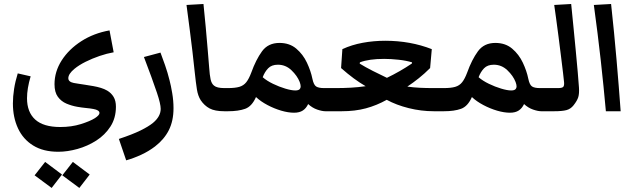

<svg xmlns="http://www.w3.org/2000/svg" viewBox="-20 -551 3157 951"><path d="M373 379.9 288.6 317.4 340.8 251 424.3 313.5ZM235.8 379.9 151.4 317.4 203.6 251 287.1 313.5ZM268.6 200.7Q194.3 200.7 144.3 169.7Q94.2 138.7 69.1 84.5Q43.9 30.3 43.9 -38.6Q43.9 -72.8 49.8 -110.6Q55.7 -148.4 67.9 -187.5L131.8 -172.9Q113.8 -112.3 113.8 -64.5Q113.8 4.4 154.5 41.3Q195.3 78.1 278.3 78.1Q334.5 78.1 380.4 63.7Q426.3 49.3 450.2 34.2Q472.7 19.5 472.7 8.8Q472.7 -5.9 442.4 -11.2Q426.8 -14.2 405.8 -16.1Q384.8 -18.1 362.8 -22Q335 -26.9 309.1 -37.8Q283.2 -48.8 266.6 -71.5Q250 -94.2 250 -133.8Q250 -196.3 285.6 -252Q321.3 -307.6 383.1 -347.2Q444.8 -386.7 522.5 -400.4L543 -292Q509.3 -286.1 472.9 -273.7Q436.5 -261.2 403.8 -244.9Q371.1 -228.5 349.1 -210.4Q318.4 -185.1 318.4 -163.6Q318.4 -145.5 345.2 -140.1Q358.9 -137.7 370.1 -136Q381.3 -134.3 397.7 -131.8Q414.1 -129.4 442.4 -124.5Q461.9 -121.1 479.5 -115.7Q497.1 -110.4 511.2 -102.1Q531.2 -90.3 542.7 -71Q554.2 -51.8 554.2 -22.5Q554.2 33.7 527.1 75.7Q500 117.7 456.8 145.3Q413.6 172.9 363.8 186.8Q314 200.7 268.6 200.7Z M605 243.2 568.8 137.2Q635.3 115.2 675.5 95.5Q715.8 75.7 737.8 57.6Q775.9 25.9 775.9 -11.7Q775.9 -36.6 757.3 -91.8Q746.1 -125.5 729 -172.1Q711.9 -218.8 692.9 -268.6L774.9 -290.5Q784.7 -265.1 797.6 -228Q810.5 -190.9 819.8 -153.3Q826.7 -127.4 833 -89.8Q839.4 -52.2 839.4 -15.1Q839.4 47.9 816.2 93.8Q793 139.6 748 174.3Q716.8 198.2 679.2 215.6Q641.6 232.9 605 243.2Z M1091.3 0Q1044.4 0 1018.3 -13.9Q992.2 -27.8 974.1 -54.7Q960.4 -76.2 955.3 -108.2Q950.2 -140.1 944.3 -195.8Q939 -247.6 933.1 -296.6Q927.2 -345.7 920.2 -400.9Q913.1 -456.1 903.8 -526.4L987.8 -531.2Q993.7 -477.5 999 -416.7Q1004.4 -356 1009 -302.2Q1013.7 -248.5 1016.1 -215.8Q1018.6 -178.7 1023.2 -157.7Q1027.8 -136.7 1040 -127Q1054.2 -114.7 1091.3 -114.7Q1110.8 -114.7 1119.4 -101.8Q1127.9 -88.9 1127.9 -56.2Q1127.9 -26.4 1118.7 -13.2Q1109.4 0 1091.3 0Z M1442.4 -103Q1457.5 -103 1463.4 -108.6Q1469.2 -114.3 1469.2 -123.5Q1469.2 -131.8 1464.4 -145Q1452.6 -175.3 1423.8 -202.9Q1395 -230.5 1356.4 -230.5Q1325.2 -230.5 1308.1 -212.6Q1291 -194.8 1281.2 -168.5Q1301.3 -150.9 1332 -136Q1362.8 -121.1 1393.1 -112.1Q1423.3 -103 1442.4 -103ZM1091.3 0Q1073.2 0 1064 -13.2Q1054.7 -26.4 1054.7 -56.2Q1054.7 -88.9 1063.2 -101.8Q1071.8 -114.7 1091.3 -114.7H1109.4Q1144 -114.7 1165.3 -120.8Q1186.5 -127 1199.7 -143.6Q1212.9 -160.2 1224.6 -191.4Q1247.6 -255.4 1277.8 -296.9Q1308.1 -338.4 1364.3 -338.4Q1414.1 -338.4 1447.5 -310.1Q1481 -281.7 1500.2 -240.7Q1519.5 -199.7 1527.3 -161.1Q1533.7 -130.4 1546.1 -122.6Q1558.6 -114.7 1585 -114.7H1605Q1624.5 -114.7 1633.1 -101.8Q1641.6 -88.9 1641.6 -56.2Q1641.6 -26.4 1632.3 -13.2Q1623 0 1605 0H1591.8Q1575.2 0 1551 -8.3Q1526.9 -16.6 1506.3 -35.6Q1496.6 -14.6 1480 -3.7Q1463.4 7.3 1436.5 7.3Q1407.7 7.3 1372.8 -2.9Q1337.9 -13.2 1304.7 -30.8Q1271.5 -48.3 1248 -70.3Q1227.5 -23.9 1194.1 -12Q1160.6 0 1109.4 0Z M2021 -242.2Q1992.2 -251 1954.3 -255.1Q1916.5 -259.3 1882.8 -259.3Q1807.1 -259.3 1762.7 -242.2L1761.7 -235.8Q1789.1 -218.8 1827.1 -199.5Q1865.2 -180.2 1896.5 -165.5Q1961.4 -196.8 2020 -236.3ZM1605 0Q1586.9 0 1577.6 -13.2Q1568.4 -26.4 1568.4 -56.2Q1568.4 -88.9 1576.9 -101.8Q1585.4 -114.7 1605 -114.7H1643.6Q1681.2 -114.7 1717.5 -116.7Q1753.9 -118.7 1791 -124Q1761.7 -141.1 1732.2 -162.8Q1702.6 -184.6 1669.4 -213.9L1675.8 -307.6Q1722.2 -329.1 1776.6 -339.1Q1831.1 -349.1 1888.2 -349.1Q2012.2 -349.1 2118.7 -307.6L2110.4 -213.9Q2082 -185.5 2054.4 -163.6Q2026.9 -141.6 1997.6 -122.1Q2028.3 -117.7 2060.1 -116.2Q2091.8 -114.7 2124 -114.7H2160.6Q2180.2 -114.7 2188.7 -101.8Q2197.3 -88.9 2197.3 -56.2Q2197.3 -26.4 2188 -13.2Q2178.7 0 2160.6 0H2128.9Q2065.9 0 2004.4 -15.4Q1942.9 -30.8 1895.5 -56.6Q1845.7 -28.8 1792.2 -14.4Q1738.8 0 1672.4 0Z M2511.7 -103Q2526.9 -103 2532.7 -108.6Q2538.6 -114.3 2538.6 -123.5Q2538.6 -131.8 2533.7 -145Q2522 -175.3 2493.2 -202.9Q2464.4 -230.5 2425.8 -230.5Q2394.5 -230.5 2377.4 -212.6Q2360.4 -194.8 2350.6 -168.5Q2370.6 -150.9 2401.4 -136Q2432.1 -121.1 2462.4 -112.1Q2492.7 -103 2511.7 -103ZM2160.6 0Q2142.6 0 2133.3 -13.2Q2124 -26.4 2124 -56.2Q2124 -88.9 2132.6 -101.8Q2141.1 -114.7 2160.6 -114.7H2178.7Q2213.4 -114.7 2234.6 -120.8Q2255.9 -127 2269 -143.6Q2282.2 -160.2 2293.9 -191.4Q2316.9 -255.4 2347.2 -296.9Q2377.4 -338.4 2433.6 -338.4Q2483.4 -338.4 2516.8 -310.1Q2550.3 -281.7 2569.6 -240.7Q2588.9 -199.7 2596.7 -161.1Q2603 -130.4 2615.5 -122.6Q2627.9 -114.7 2654.3 -114.7H2674.3Q2693.8 -114.7 2702.4 -101.8Q2710.9 -88.9 2710.9 -56.2Q2710.9 -26.4 2701.7 -13.2Q2692.4 0 2674.3 0H2661.1Q2644.5 0 2620.4 -8.3Q2596.2 -16.6 2575.7 -35.6Q2565.9 -14.6 2549.3 -3.7Q2532.7 7.3 2505.9 7.3Q2477.1 7.3 2442.1 -2.9Q2407.2 -13.2 2374 -30.8Q2340.8 -48.3 2317.4 -70.3Q2296.9 -23.9 2263.4 -12Q2230 0 2178.7 0Z M2674.3 0Q2656.2 0 2647 -13.2Q2637.7 -26.4 2637.7 -56.2Q2637.7 -88.9 2646.2 -101.8Q2654.8 -114.7 2674.3 -114.7H2744.1Q2764.2 -114.7 2769.8 -120.8Q2775.4 -127 2773.9 -143.6Q2772.9 -155.3 2768.8 -189.9Q2764.6 -224.6 2758.8 -271.7Q2752.9 -318.8 2746.6 -368.4Q2740.2 -418 2734.4 -460.2Q2728.5 -502.4 2725.1 -526.4L2809.1 -531.2Q2814.5 -478.5 2820.3 -418.7Q2826.2 -358.9 2831.8 -300.5Q2837.4 -242.2 2841.6 -194.1Q2845.7 -146 2847.7 -117.2Q2849.6 -87.4 2844.2 -69.8Q2838.9 -52.2 2820.8 -29.3Q2806.6 -11.2 2785.6 -5.6Q2764.6 0 2724.6 0Z M2981 0Q2970.2 -120.6 2955.6 -252.2Q2940.9 -383.8 2921.4 -526.4L3006.8 -531.2Q3022.5 -386.7 3033.9 -254.2Q3045.4 -121.6 3054.2 0Z"/></svg>

Font: Markazi Text
Style: Bold
Weight: 700
Designer: Borna Izadpanah (Arabic designer), Fiona Ross (Arabic design director) and Florian Runge (Latin designer)
Foundry: Borna Izadpanah and Florian Runge
Version: Version 1.001; ttfautohint (v1.8.3)